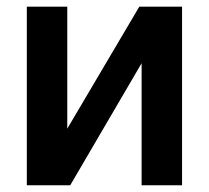

<svg xmlns="http://www.w3.org/2000/svg" viewBox="-20 -550 621 570"><path d="M393.6 -530.3H520.5V0H400.4V-362.3L188.5 0H59.6V-530.3H179.7V-168Z"/></svg>

Font: Pretendard Std SemiBold
Style: Regular
Weight: 600
Designer: Base glyphs from Inter by Rasmus Andersson; Hangeul glyphs from Noto Sans CJK(Source Han Sans) by Jang Soo-young and Kan
Foundry: Kil Hyung-jin
Version: Version 1.309